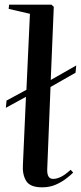

<svg xmlns="http://www.w3.org/2000/svg" viewBox="-20 -787 346 821"><path d="M160 14Q108 14 91.5 -14Q75 -42 78 -83L91 -373L5 -326L8 -357L93 -403L108 -728L17 -749L19 -767H200L210 -758L197 -445L306 -507L303 -476L196 -415L182 -65Q180 -22 207 -22Q223 -22 241 -31Q259 -40 282 -61L293 -49Q282 -38 262.5 -23Q243 -8 217.5 3Q192 14 160 14Z"/></svg>

Font: Literata 72pt Medium
Style: Italic
Weight: 500
Italic angle: -2°
Designer: Latin by Veronika Burian and Jose Scaglione. Greek by Irene Vlachou. Cyrillic by Vera Evstafieva
Foundry: TypeTogether
Version: Version 3.002